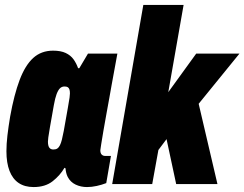

<svg xmlns="http://www.w3.org/2000/svg" viewBox="-20 -745 989 777"><path d="M116 12Q80 12 55.5 -4.5Q31 -21 18.5 -53.5Q6 -86 6 -133Q6 -162 10 -196.5Q14 -231 21 -273Q37 -362 59.5 -421.5Q82 -481 114.5 -510.5Q147 -540 195 -540Q226 -540 246 -530.5Q266 -521 277.5 -505Q289 -489 296 -469H301L336 -528H455L431 -397Q428 -380 422.5 -349Q417 -318 410.5 -283Q404 -248 398.5 -215.5Q393 -183 389.5 -161Q386 -139 386 -137Q386 -125 391.5 -119.5Q397 -114 405 -114H429L410 -4Q392 3 371.5 7.5Q351 12 332 12Q307 12 286 2Q265 -8 254 -29Q250 -37 248 -45.5Q246 -54 245 -64L241 -66Q223 -35 193 -11.5Q163 12 116 12ZM196 -140Q206 -140 212 -144Q218 -148 222.5 -157Q227 -166 230.5 -180Q234 -194 238 -215Q249 -278 254.5 -308Q260 -338 261.5 -350Q263 -362 263 -367Q263 -377 261 -383Q259 -389 254.5 -392Q250 -395 241 -395Q230 -395 222.5 -387.5Q215 -380 209 -364Q203 -348 198 -320Q187 -259 182 -229.5Q177 -200 175.5 -189Q174 -178 174 -172Q174 -155 179.5 -147.5Q185 -140 196 -140Z M434 0 560 -725H723L661 -372L774 -528H949L784 -325L860 0H693L654 -182L621 -138L596 0Z"/></svg>

Font: Archivo ExtraCondensed Black
Style: Italic
Weight: 900
Width: 2
Italic angle: -10°
Designer: Hector Gatti
Foundry: Omnibus-Type
Version: Version 2.001